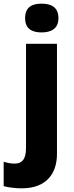

<svg xmlns="http://www.w3.org/2000/svg" viewBox="-72 -788 402 1048"><path d="M65 -689C65 -629 105 -611 155 -611C204 -611 247 -629 247 -689C247 -751 204 -768 155 -768C105 -768 65 -751 65 -689ZM46 240C188 240 239 152 239 52V-549H70V21C70 88 42 105 9 105C-14 105 -31 101 -52 95V228C-28 235 14 240 46 240Z"/></svg>

Font: Noto Sans Myanmar UI ExtraBold
Style: Regular
Weight: 800
Designer: Monotype Design Team
Foundry: Monotype Imaging Inc.
Version: Version 2.103